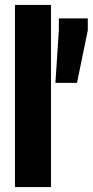

<svg xmlns="http://www.w3.org/2000/svg" viewBox="-20 -763 378 783"><path d="M41 0V-743H188V0ZM206 -425 220 -639V-688H338V-639L294 -425Z"/></svg>

Font: Saira Condensed ExtraBold
Style: Regular
Weight: 800
Width: 3
Designer: Hector Gatti with collaboration of the Omnibus-Type team
Foundry: Omnibus-Type
Version: Version 1.101